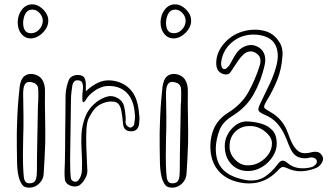

<svg xmlns="http://www.w3.org/2000/svg" viewBox="-20 -749 1508 879"><path d="M61 -648Q62 -683 81.5 -706.5Q101 -730 129 -729Q146 -729 162.5 -718Q179 -707 190 -690.5Q201 -674 201 -656Q202 -636 190 -617Q178 -598 160 -586Q142 -574 122 -573Q95 -573 78 -593.5Q61 -614 61 -648ZM86 -648Q85 -598 120 -597Q142 -596 158.5 -613Q175 -630 176 -653Q176 -673 161.5 -689Q147 -705 129 -705Q110 -706 99 -690.5Q88 -675 86 -648ZM70 -352Q75 -387 91 -400Q107 -413 130 -410Q158 -406 172 -386Q186 -366 186 -333Q185 -273 186.5 -212.5Q188 -152 187 -92Q186 -57 184 -23Q182 11 180 46Q179 71 161 89.5Q143 108 120 110Q92 112 81 96Q70 80 65 58Q61 40 59.5 21Q58 2 58 -17Q57 -48 57 -78.5Q57 -109 57 -140Q57 -140 57.5 -162.5Q58 -185 59.5 -219.5Q61 -254 64 -290Q67 -326 70 -352ZM155 -282Q155 -299 155.5 -316Q156 -333 154 -349Q153 -355 146.5 -362Q140 -369 134 -370Q132 -371 124 -373Q116 -375 107 -373Q98 -371 92 -359Q86 -347 86 -318Q87 -266 87.5 -215.5Q88 -165 86 -112Q85 -78 85 -37Q85 4 87 37Q88 47 89 60Q90 73 96 82Q102 91 119 90Q134 89 140 80Q146 71 147.5 58Q149 45 149 35Q149 4 149.5 -37.5Q150 -79 151 -121.5Q152 -164 152.5 -200.5Q153 -237 153.5 -259.5Q154 -282 155 -282Z M373 -331Q399 -356 427 -369.5Q455 -383 485 -381Q541 -377 576.5 -339.5Q612 -302 617 -224Q619 -214 618.5 -204Q618 -194 617 -185Q616 -167 606 -157Q596 -147 579 -148Q546 -148 543 -184Q542 -199 540 -214Q538 -229 535 -244Q528 -280 502 -283.5Q476 -287 450 -276Q425 -266 410 -246.5Q395 -227 384 -203Q377 -186 375.5 -152Q374 -118 375 -79.5Q376 -41 378 -9.5Q380 22 380 35Q380 51 369 70Q358 89 344 99Q333 106 317.5 104.5Q302 103 290.5 94.5Q279 86 277 73Q275 55 275.5 33.5Q276 12 277 -5Q278 -30 278 -68Q278 -106 278.5 -147.5Q279 -189 279.5 -227Q280 -265 280 -291.5Q280 -318 281 -325Q282 -338 286 -354Q290 -370 295 -383Q302 -398 318.5 -403Q335 -408 350 -404Q366 -400 370 -385Q374 -370 373 -356ZM366 -283Q360 -279 358.5 -284Q357 -289 357 -297Q357 -305 357 -309Q357 -320 358.5 -330.5Q360 -341 360 -351Q360 -362 356 -371Q352 -380 339 -381Q326 -383 319.5 -375.5Q313 -368 311 -356Q309 -341 307 -326Q305 -311 305 -296Q304 -227 303 -158.5Q302 -90 301 -22Q301 -1 301.5 21Q302 43 304 65Q306 78 318.5 82Q331 86 339 76Q353 59 355 33Q357 -8 354 -50.5Q351 -93 353 -135Q356 -179 371.5 -217Q387 -255 423 -283Q445 -299 469.5 -306.5Q494 -314 519 -300Q542 -287 548 -263Q554 -239 555 -214Q556 -206 555 -197.5Q554 -189 556 -181Q558 -176 564 -171Q570 -166 575 -165Q580 -164 586.5 -169Q593 -174 594 -178Q596 -191 597.5 -204Q599 -217 597 -230Q592 -295 557.5 -327Q523 -359 466 -355Q456 -354 440 -348Q424 -342 411 -332Q386 -313 378 -299.5Q370 -286 366 -283Z M715 -648Q716 -683 735.5 -706.5Q755 -730 783 -729Q800 -729 816.5 -718Q833 -707 844 -690.5Q855 -674 855 -656Q856 -636 844 -617Q832 -598 814 -586Q796 -574 776 -573Q749 -573 732 -593.5Q715 -614 715 -648ZM740 -648Q739 -598 774 -597Q796 -596 812.5 -613Q829 -630 830 -653Q830 -673 815.5 -689Q801 -705 783 -705Q764 -706 753 -690.5Q742 -675 740 -648ZM724 -352Q729 -387 745 -400Q761 -413 784 -410Q812 -406 826 -386Q840 -366 840 -333Q839 -273 840.5 -212.5Q842 -152 841 -92Q840 -57 838 -23Q836 11 834 46Q833 71 815 89.5Q797 108 774 110Q746 112 735 96Q724 80 719 58Q715 40 713.5 21Q712 2 712 -17Q711 -48 711 -78.5Q711 -109 711 -140Q711 -140 711.5 -162.5Q712 -185 713.5 -219.5Q715 -254 718 -290Q721 -326 724 -352ZM809 -282Q809 -299 809.5 -316Q810 -333 808 -349Q807 -355 800.5 -362Q794 -369 788 -370Q786 -371 778 -373Q770 -375 761 -373Q752 -371 746 -359Q740 -347 740 -318Q741 -266 741.5 -215.5Q742 -165 740 -112Q739 -78 739 -37Q739 4 741 37Q742 47 743 60Q744 73 750 82Q756 91 773 90Q788 89 794 80Q800 71 801.5 58Q803 45 803 35Q803 4 803.5 -37.5Q804 -79 805 -121.5Q806 -164 806.5 -200.5Q807 -237 807.5 -259.5Q808 -282 809 -282Z M1273 -491Q1269 -433 1250 -385Q1231 -337 1204 -293Q1193 -275 1190 -266Q1187 -257 1194 -251.5Q1201 -246 1220 -235Q1276 -203 1298 -140Q1303 -126 1309 -111.5Q1315 -97 1323 -83Q1339 -58 1356.5 -51Q1374 -44 1402 -51Q1420 -56 1434 -53Q1448 -50 1457 -32Q1463 -19 1452 -1.5Q1441 16 1422 22Q1391 34 1359 35Q1327 36 1295 21Q1285 16 1276.5 15.5Q1268 15 1257 26Q1217 71 1167 84.5Q1117 98 1060 82Q1011 68 981.5 34.5Q952 1 945 -49Q938 -105 956.5 -153.5Q975 -202 1024 -233Q1086 -271 1117.5 -328Q1149 -385 1169 -449Q1174 -466 1171.5 -480Q1169 -494 1155 -504Q1140 -515 1124 -513.5Q1108 -512 1095 -500Q1082 -488 1072 -473.5Q1062 -459 1052 -444Q1043 -429 1033.5 -416.5Q1024 -404 1002 -410Q982 -417 975.5 -431.5Q969 -446 970 -465Q972 -512 1007.5 -552Q1043 -592 1095 -606Q1144 -619 1189 -608Q1234 -597 1259 -556Q1268 -543 1271.5 -525.5Q1275 -508 1273 -491ZM968 -75Q966 -10 1000 26.5Q1034 63 1110 76Q1157 82 1190 61.5Q1223 41 1251 3Q1262 -12 1272 -13.5Q1282 -15 1297 -2Q1320 17 1349 20.5Q1378 24 1407 16Q1415 14 1424 5Q1433 -4 1430 -14Q1428 -22 1416.5 -26.5Q1405 -31 1388 -25Q1360 -22 1341 -32Q1322 -42 1310 -68Q1303 -82 1297.5 -97Q1292 -112 1285 -127Q1271 -159 1248.5 -184.5Q1226 -210 1191 -224Q1165 -235 1163 -245Q1161 -255 1174 -280Q1194 -322 1214.5 -364.5Q1235 -407 1246 -451Q1260 -506 1240 -544.5Q1220 -583 1157 -590Q1125 -593 1094 -584Q1063 -575 1037 -551Q997 -514 992 -459Q992 -453 994.5 -444Q997 -435 1004 -433Q1011 -431 1017.5 -437Q1024 -443 1028 -447Q1037 -461 1044 -475Q1051 -489 1060 -502Q1077 -528 1103.5 -538Q1130 -548 1153 -538Q1178 -528 1188.5 -505Q1199 -482 1191 -448Q1175 -378 1141.5 -318Q1108 -258 1045 -219Q999 -191 984.5 -152Q970 -113 968 -75ZM1247 -92Q1247 -61 1228.5 -32Q1210 -3 1180.5 15Q1151 33 1119 34Q1071 35 1040.5 4Q1010 -27 1009 -77Q1008 -108 1023 -135Q1038 -162 1062.5 -178.5Q1087 -195 1115 -193Q1151 -191 1180.5 -181.5Q1210 -172 1228.5 -151Q1247 -130 1247 -92ZM1031 -80Q1030 -46 1055 -19.5Q1080 7 1112 8Q1141 9 1166.5 -5Q1192 -19 1208.5 -42Q1225 -65 1225 -91Q1226 -111 1211 -129.5Q1196 -148 1173.5 -160Q1151 -172 1126 -172Q1085 -173 1058 -147Q1031 -121 1031 -80Z"/></svg>

Font: Shizuru
Style: Regular
Weight: 400
Version: Version 1.000